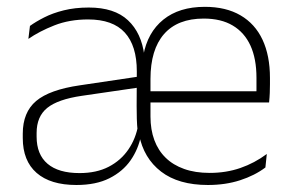

<svg xmlns="http://www.w3.org/2000/svg" viewBox="-20 -518 838 548"><path d="M573.5 10Q489.5 10 439.8 -28.2Q390 -66.5 377 -133.5L373 -142Q371 -161 370.5 -179.2Q370 -197.5 370 -216L370.5 -314.5Q370.5 -387.5 336.2 -425Q302 -462.5 231.5 -462.5Q178 -462.5 135 -445.5Q92 -428.5 61 -407L65.5 -444Q82 -456 106 -468.2Q130 -480.5 162 -488.5Q194 -496.5 233.5 -496.5Q306.5 -496.5 345.2 -460.2Q384 -424 392 -359.5H389Q401 -425.5 446.2 -462Q491.5 -498.5 564.5 -498.5Q625 -498.5 666.5 -474.2Q708 -450 729.2 -404.8Q750.5 -359.5 750.5 -295.5V-278Q750.5 -265.5 750 -252.8Q749.5 -240 748 -225.5H711.5Q712 -245.5 712 -263.2Q712 -281 712 -296Q712 -350.5 694.8 -388Q677.5 -425.5 644.2 -445.2Q611 -465 561.5 -465Q487 -465 448.2 -420.8Q409.5 -376.5 409.5 -292.5V-242V-236V-185.5Q409.5 -148 420.5 -118.2Q431.5 -88.5 452.8 -67.8Q474 -47 505.5 -35.8Q537 -24.5 578.5 -24.5Q625.5 -24.5 666 -38.5Q706.5 -52.5 741.5 -78.5L737.5 -40Q707 -17 665.2 -3.5Q623.5 10 573.5 10ZM198 10Q124 10 84.5 -24.5Q45 -59 45 -124V-136.5Q45 -197.5 83.2 -229.8Q121.5 -262 208 -274.5L379.5 -300L381.5 -269L213.5 -244.5Q145 -234.5 114.8 -210Q84.5 -185.5 84.5 -138.5V-128Q84.5 -77 115.8 -50.5Q147 -24 207 -24Q255.5 -24 290.2 -42Q325 -60 346.5 -91.5Q368 -123 374.5 -162L391 -131.5H382.5Q375 -92.5 352.8 -60.5Q330.5 -28.5 292.2 -9.2Q254 10 198 10ZM737.5 -225.5H390V-257.5H737.5Z"/></svg>

Font: Anek Devanagari Medium ExtraLight
Style: Regular
Weight: 250
Version: Version 1.003